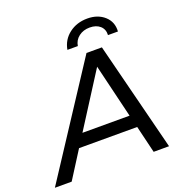

<svg xmlns="http://www.w3.org/2000/svg" viewBox="-209 -1027 1096 1160"><g transform="rotate(-20 339.0 -447.0)"><path d="M539 -175H165L54 0H-54L404 -700H503L680 0H581ZM519 -255 436 -600 216 -255ZM479 -894Q546 -894 588.5 -856Q631 -818 627 -757H563Q565 -794 540.5 -816Q516 -838 474 -838Q433 -838 404 -816Q375 -794 369 -757H302Q313 -819 362 -856.5Q411 -894 479 -894Z"/></g></svg>

Font: Idrija
Style: Italic
Weight: 500
Italic angle: -11.3°
Designer: Julieta Ulanovsky
Foundry: Julieta Ulanovsky
Version: Version 7.200